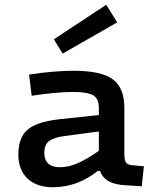

<svg xmlns="http://www.w3.org/2000/svg" viewBox="-20 -777 654 806"><path d="M502 -324V-131Q502 -104 509.5 -94Q517 -84 539 -83L584 -79L575 5L512 1Q464 -1 437.5 -15.5Q411 -30 400 -59H390Q347 -25 300 -8Q253 9 201 9Q134 9 95.5 -27.5Q57 -64 57 -128Q57 -199 95 -232Q133 -265 225 -276L395 -294V-323Q395 -363 371 -377Q347 -391 284 -391Q255 -391 210 -387Q165 -383 113 -375L102 -464Q154 -472 202.5 -476Q251 -480 289 -480Q404 -480 453 -444.5Q502 -409 502 -324ZM166 -135Q166 -106 182.5 -90.5Q199 -75 230 -75Q267 -75 305.5 -91.5Q344 -108 395 -144V-225L251 -206Q205 -200 185.5 -184.5Q166 -169 166 -135ZM243 -552 206 -612 426 -757 472 -683Z"/></svg>

Font: Intel One Mono Medium
Style: Regular
Weight: 500
Monospace: yes
Designer: Fred Shallcrass
Foundry: Frere-Jones Type LLC
Version: Version 1.400;hotconv 1.1.0;makeotfexe 2.6.0;FJTRelease1.4